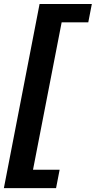

<svg xmlns="http://www.w3.org/2000/svg" viewBox="-46 -745 485 972"><path d="M255.9 114.3 237.8 207.5H-26.4L154.3 -724.6H418.9L400.9 -631.8H266.1L121.1 114.3Z"/></svg>

Font: Arimo
Style: Bold Italic
Weight: 700
Italic angle: -12°
Designer: Steve Matteson
Foundry: Monotype Imaging Inc.
Version: Version 1.33